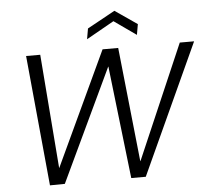

<svg xmlns="http://www.w3.org/2000/svg" viewBox="-59 -964 1122 1028"><g transform="rotate(-5 502.0 -449.5)"><path d="M168 1 101 -700H177L225 -88H226L512 -700H596L661 -86H662L927 -700H1004L683 0H605L535 -605H534L248 0ZM434 -761 444 -818 593 -900 712 -818 702 -761 583 -845Z"/></g></svg>

Font: DM Sans 28pt Light
Style: Italic
Weight: 300
Italic angle: -10°
Version: Version 4.004;gftools[0.9.30]